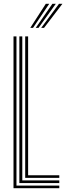

<svg xmlns="http://www.w3.org/2000/svg" viewBox="-20 -992 349 1012"><path d="M51.2 0V-800H66.8V-13.8H292.5V0ZM82 -27.2V-800H97.5V-41H292.5V-27.2ZM112.8 -54.5V-800H128.2V-68.2H292.5V-54.5ZM139.5 -845 221.5 -972H239.5L154 -845ZM197 -845 291 -972H309L212 -845ZM168.2 -845 256.2 -972H274.2L183 -845Z"/></svg>

Font: Big Shoulders Inline Display Medium
Style: Regular
Weight: 500
Designer: Patric King
Foundry: XO Type Co
Version: Version 1.000